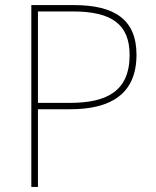

<svg xmlns="http://www.w3.org/2000/svg" viewBox="-20 -734 613 754"><path d="M270 -714H103V0H129V-305H256C414 -305 516 -364 516 -519C516 -658 429 -714 270 -714ZM266 -689C418 -689 489 -639 489 -518C489 -372 394 -330 254 -330H129V-689Z"/></svg>

Font: Noto Sans Arabic UI Th
Style: Regular
Weight: 100
Designer: Monotype Design Team, Nadine Chahine and Nizar Qandah
Foundry: Monotype Imaging Inc.
Version: Version 2.010